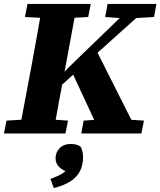

<svg xmlns="http://www.w3.org/2000/svg" viewBox="-32 -675 811 971"><path d="M-12 0 1 -65 135 -73H194L312 -65L299 0ZM63 0 130 -356Q144 -430 157 -505Q170 -580 183 -655H358L292 -299Q278 -224 264 -149Q250 -74 237 0ZM94 -589 107 -655H427L414 -589L288 -582H230ZM212 -184 208 -271H256L315 -334L647 -655H736ZM476 0 331 -313 452 -427 667 0ZM379 0 391 -65 503 -73H571L696 -65L683 0ZM500 -589 512 -655H759L747 -589L630 -582H595ZM388 120Q388 161 371.5 192Q355 223 322 243.5Q289 264 240 276L223 230Q247 221 265 212.5Q283 204 296.5 193Q310 182 322 166L323 200Q286 188 267.5 170Q249 152 249 125Q249 96 269.5 74.5Q290 53 327 53Q344 53 357.5 57.5Q371 62 378 70Q382 80 385 92Q388 104 388 120Z"/></svg>

Font: Source Serif 4 ExtraBold
Style: Italic
Weight: 800
Italic angle: -12°
Designer: Frank Grießhammer
Foundry: Adobe Systems Incorporated
Version: Version 4.004;hotconv 1.0.116;makeotfexe 2.5.65601